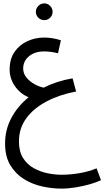

<svg xmlns="http://www.w3.org/2000/svg" viewBox="-20 -721 617 1135"><path d="M343 394Q289 394 231 381.5Q173 369 123 338.5Q73 308 41.5 256.5Q10 205 10 127Q10 46 47 -23.5Q84 -93 149 -146Q99 -167 68 -212Q37 -257 37 -310Q37 -373 66.5 -415Q96 -457 142.5 -478Q189 -499 241 -499Q289 -499 340 -483L323 -406Q281 -417 241 -417Q186 -417 151.5 -388.5Q117 -360 117 -316Q117 -286 136.5 -262.5Q156 -239 184 -223.5Q212 -208 238 -203Q316 -242 409 -258L430 -180Q333 -162 256.5 -122Q180 -82 136 -22.5Q92 37 92 115Q92 174 116 212.5Q140 251 178.5 272.5Q217 294 260.5 303Q304 312 343 312Q396 312 451 302.5Q506 293 551 274L577 344Q553 356 513.5 367.5Q474 379 429 386.5Q384 394 343 394ZM242 -602Q221 -602 206.5 -616.5Q192 -631 192 -651Q192 -671 206.5 -686Q221 -701 242 -701Q262 -701 276.5 -686Q291 -671 291 -651Q291 -631 276.5 -616.5Q262 -602 242 -602Z"/></svg>

Font: Go Noto Kurrent-Regular
Style: Regular
Weight: 400
Designer: Monotype Design Team
Foundry: Monotype Imaging Inc.
Version: Version 2.012; ttfautohint (v1.8.4.7-5d5b)